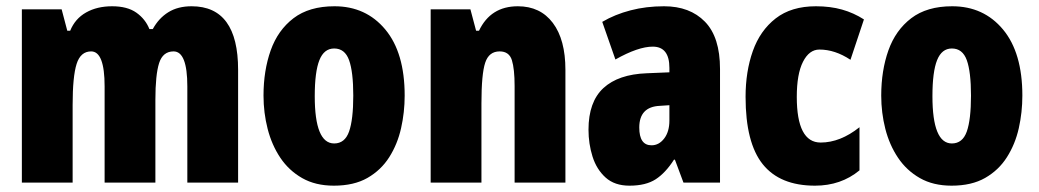

<svg xmlns="http://www.w3.org/2000/svg" viewBox="-20 -583 3317 613"><path d="M591.8 -563Q740.2 -563 740.2 -359.9V0H578.1V-307.1Q578.1 -418.9 534.2 -418.9Q500 -418.9 488 -381.6Q476.1 -344.2 476.1 -264.2V0H314V-307.1Q314 -418.9 271 -418.9Q237.3 -418.9 224.6 -378.9Q211.9 -338.9 211.9 -248V0H49.8V-553.2H176.8L194.8 -484.9H204.1Q219.7 -523.4 254.9 -543.2Q290 -563 337.9 -563Q386.7 -563 415.5 -542.5Q444.3 -522 457 -490.2H467.8Q486.8 -524.9 517.3 -543.9Q547.9 -563 591.8 -563Z M1272 -277.8Q1272 -224.6 1260.5 -173.6Q1249 -122.6 1222.7 -81.1Q1196.3 -39.6 1153.1 -14.9Q1109.9 9.8 1045.9 9.8Q987.3 9.8 944.8 -14.4Q902.3 -38.6 875 -79.3Q847.7 -120.1 834.5 -171.6Q821.3 -223.1 821.3 -277.8Q821.3 -357.4 844.2 -422.1Q867.2 -486.8 917.2 -524.9Q967.3 -563 1047.9 -563Q1148.4 -563 1210.2 -488.8Q1272 -414.6 1272 -277.8ZM984.9 -275.9Q984.9 -125 1046.9 -125Q1081.1 -125 1094.5 -163.1Q1107.9 -201.2 1107.9 -277.8Q1107.9 -353.5 1094.5 -390.9Q1081.1 -428.2 1046.9 -428.2Q1014.6 -428.2 999.8 -391.1Q984.9 -354 984.9 -275.9Z M1633.3 -563Q1705.1 -563 1745.1 -509.8Q1785.2 -456.5 1785.2 -359.9V0H1623V-308.1Q1623 -362.8 1614.3 -390.9Q1605.5 -418.9 1575.2 -418.9Q1541 -418.9 1529.1 -382.8Q1517.1 -346.7 1517.1 -252.9V0H1355V-553.2H1481.9L1500 -484.9H1509.3Q1546.4 -563 1633.3 -563Z M2100.1 -563Q2182.6 -563 2230.7 -513.7Q2278.8 -464.4 2278.8 -362.8V0H2162.1L2134.8 -73.2H2131.8Q2105 -31.2 2073.5 -10.7Q2042 9.8 1989.7 9.8Q1942.4 9.8 1913.6 -16.1Q1884.8 -42 1871.8 -83Q1858.9 -124 1858.9 -168.9Q1858.9 -257.8 1906.5 -301.8Q1954.1 -345.7 2044.9 -349.1L2117.2 -352.1V-366.2Q2117.2 -434.1 2064 -434.1Q2017.6 -434.1 1944.8 -393.1L1902.8 -513.2Q1943.4 -537.1 1993.2 -550Q2043 -563 2100.1 -563ZM2117.2 -247.1 2086.9 -245.1Q2021 -242.2 2021 -175.8Q2021 -119.1 2060.1 -119.1Q2084 -119.1 2100.6 -140.9Q2117.2 -162.6 2117.2 -198.2Z M2582 9.8Q2470.2 9.8 2415.3 -58.6Q2360.4 -127 2360.4 -273.9Q2360.4 -354.5 2383.5 -419.9Q2406.7 -485.4 2456.5 -524.2Q2506.3 -563 2585 -563Q2630.9 -563 2668.2 -552.5Q2705.6 -542 2738.3 -521L2695.3 -392.1Q2646 -424.8 2596.2 -424.8Q2563.5 -424.8 2543.7 -385.7Q2523.9 -346.7 2523.9 -273.9Q2523.9 -127.9 2600.1 -127.9Q2662.6 -127.9 2724.1 -176.8V-39.1Q2665 9.8 2582 9.8Z M3244.1 -277.8Q3244.1 -224.6 3232.7 -173.6Q3221.2 -122.6 3194.8 -81.1Q3168.5 -39.6 3125.2 -14.9Q3082 9.8 3018.1 9.8Q2959.5 9.8 2917 -14.4Q2874.5 -38.6 2847.2 -79.3Q2819.8 -120.1 2806.6 -171.6Q2793.5 -223.1 2793.5 -277.8Q2793.5 -357.4 2816.4 -422.1Q2839.4 -486.8 2889.4 -524.9Q2939.5 -563 3020 -563Q3120.6 -563 3182.4 -488.8Q3244.1 -414.6 3244.1 -277.8ZM2957 -275.9Q2957 -125 3019 -125Q3053.2 -125 3066.7 -163.1Q3080.1 -201.2 3080.1 -277.8Q3080.1 -353.5 3066.7 -390.9Q3053.2 -428.2 3019 -428.2Q2986.8 -428.2 2971.9 -391.1Q2957 -354 2957 -275.9Z"/></svg>

Font: Open Sans Condensed ExtraBold
Style: Regular
Weight: 800
Width: 3
Designer: Monotype Design Team
Foundry: Monotype Imaging Inc.
Version: Version 3.000; ttfautohint (v1.8.4)